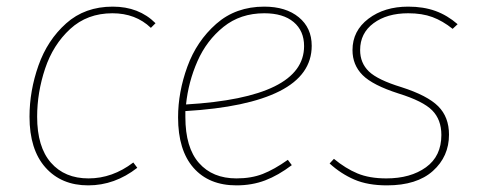

<svg xmlns="http://www.w3.org/2000/svg" viewBox="-20 -549 1447 579"><path d="M449 -479 435 -465Q389 -509 319 -509Q243 -509 191.5 -461.5Q140 -414 116 -342Q92 -270 92 -197Q92 -106 133.5 -58.5Q175 -11 247 -11Q319 -11 382 -59L394 -43Q326 10 246 10Q165 10 117 -44Q69 -98 69 -197Q69 -275 96 -351.5Q123 -428 179.5 -478.5Q236 -529 320 -529Q399 -529 449 -479Z M539 -214V-196Q539 -104 580 -57.5Q621 -11 693 -11Q738 -11 772.5 -24.5Q807 -38 848 -67L860 -51Q819 -20 779.5 -5Q740 10 693 10Q610 10 563.5 -43Q517 -96 517 -195Q517 -271 545 -348Q573 -425 632 -477Q691 -529 777 -529Q842 -529 881 -497Q920 -465 920 -411Q920 -323 823 -274Q726 -225 539 -214ZM541 -234Q897 -255 897 -410Q897 -456 865.5 -482.5Q834 -509 777 -509Q705 -509 654 -468Q603 -427 575.5 -364.5Q548 -302 541 -234Z M1360 -476 1345 -462Q1315 -486 1284 -497.5Q1253 -509 1211 -509Q1147 -509 1106.5 -479Q1066 -449 1066 -398Q1066 -359 1092.5 -333.5Q1119 -308 1191 -286Q1269 -261 1301.5 -228.5Q1334 -196 1334 -143Q1334 -77 1285.5 -33.5Q1237 10 1147 10Q1089 10 1048.5 -7.5Q1008 -25 974 -56L987 -70Q1022 -41 1058 -26Q1094 -11 1145 -11Q1218 -11 1264.5 -44.5Q1311 -78 1311 -142Q1311 -188 1283.5 -216Q1256 -244 1182 -267Q1104 -292 1073.5 -322.5Q1043 -353 1043 -398Q1043 -456 1091 -492.5Q1139 -529 1211 -529Q1257 -529 1293 -516Q1329 -503 1360 -476Z"/></svg>

Font: FiraGO Thin
Style: Italic
Weight: 100
Italic angle: -8°
Designer: bBox Type GmbH
Foundry: bBox Type GmbH
Version: Version 1.001